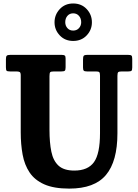

<svg xmlns="http://www.w3.org/2000/svg" viewBox="-20 -1065 792 1102"><path d="M530 -655H479Q465 -655 460.8 -659.5Q456.5 -664 456.5 -677.5V-722Q456.5 -738.5 460.2 -744.2Q464 -750 480.5 -750H716Q730 -750 734.5 -746Q739 -742 739 -727V-678Q739 -662.5 734.5 -658.8Q730 -655 716.5 -655H680.5Q663.5 -655 658.8 -651Q654 -647 654 -630V-300Q654 -139 588.2 -60.8Q522.5 17.5 377.5 17.5Q289 17.5 234 -7Q179 -31.5 149.8 -75.2Q120.5 -119 109.8 -177.8Q99 -236.5 99 -305V-632Q99 -648 93.2 -651.5Q87.5 -655 73 -655H37.5Q22 -655 18 -659Q14 -663 14 -678.5V-725.5Q14 -740.5 18.8 -745.2Q23.5 -750 38 -750H334.5Q347 -750 351.8 -746.2Q356.5 -742.5 356.5 -729V-678.5Q356.5 -663.5 352 -659.2Q347.5 -655 332 -655H290.5Q272 -655 268 -650.2Q264 -645.5 264 -627.5V-320Q264 -246.5 274.8 -194.2Q285.5 -142 316.2 -114Q347 -86 406.5 -86Q484.5 -86 519.2 -134.2Q554 -182.5 554 -300V-631Q554 -647 549.5 -651Q545 -655 530 -655ZM400 -830Q353 -830 323 -861.8Q293 -893.5 293 -937Q293 -980.5 323 -1012.8Q353 -1045 400 -1045Q447.5 -1045 477.5 -1013Q507.5 -981 507.5 -937Q507.5 -893.5 477.5 -861.8Q447.5 -830 400 -830ZM400 -889.5Q420.5 -889.5 433.2 -903.5Q446 -917.5 446 -937.5Q446 -959.5 433.2 -974Q420.5 -988.5 400 -988.5Q379.5 -988.5 367 -974Q354.5 -959.5 354.5 -937.5Q354.5 -917.5 367 -903.5Q379.5 -889.5 400 -889.5Z"/></svg>

Font: Besley* Narrow
Style: Bold
Weight: 700
Width: 4
Designer: Owen Earl
Foundry: indestructible type*
Version: Version 3.000; ttfautohint (v1.8.3)